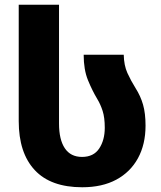

<svg xmlns="http://www.w3.org/2000/svg" viewBox="-20 -780 679 810"><path d="M327 10Q194 10 126.5 -62.5Q59 -135 59 -269V-760H229V-259Q229 -191 253.5 -154.5Q278 -118 326 -118Q375 -118 398.5 -153.5Q422 -189 422 -241Q422 -284 413 -312Q404 -340 390 -363Q369 -398 351 -442Q333 -486 333 -549H502Q503 -504 517.5 -472Q532 -440 552 -408Q573 -375 583.5 -338.5Q594 -302 594 -250Q594 -171 562 -112.5Q530 -54 470.5 -22Q411 10 327 10Z"/></svg>

Font: Noto Sans Georgian ExtraBold
Style: Regular
Weight: 800
Designer: Monotype Design Team, Akaki Razmadze
Foundry: Google LLC
Version: Version 2.005; ttfautohint (v1.8.4.7-5d5b)